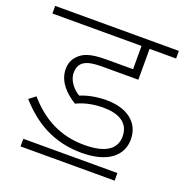

<svg xmlns="http://www.w3.org/2000/svg" viewBox="-115 -726 799 830"><g transform="rotate(20 284.5 -311.0)"><path d="M348 -280C414 -280 467 -256 467 -191C467 -133 421 -100 323 -100C211 -100 126 -148 58 -227L28 -204C102 -121 193 -64 324 -64C445 -64 505 -117 505 -191C505 -269 443 -315 349 -315C301 -315 262 -306 230 -293C204 -308 174 -341 174 -377C174 -430 210 -445 279 -445H447V-587H569V-622H0V-587H410V-480H287C211 -480 180 -466 158 -441C144 -426 136 -407 136 -381C136 -324 180 -281 225 -254C263 -273 307 -280 348 -280ZM67 -35V0H500V-35Z"/></g></svg>

Font: Noto Sans Devanagari UI ExtraLight
Style: Regular
Weight: 200
Designer: Jelle Bosma - Monotype Design Team
Foundry: Monotype Imaging Inc.
Version: Version 2.003